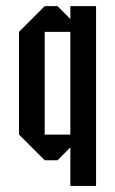

<svg xmlns="http://www.w3.org/2000/svg" viewBox="-20 -520 373 623"><path d="M208.3 -416.7H125V-83.3H208.3ZM291.7 -500V83.3H208.3V-41.7L166.7 0H125L41.7 -83.3V-416.7L125 -500H166.7L208.3 -458.3V-500Z"/></svg>

Font: Yulong
Style: Regular
Weight: 400
Designer: GGBotNet
Foundry: f0n7.com
Version: 1.00